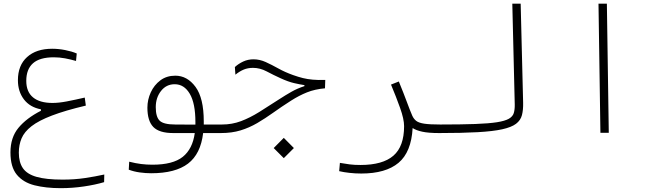

<svg xmlns="http://www.w3.org/2000/svg" viewBox="-20 -713 3556 1031"><path d="M306.6 297.4Q226.1 297.4 165.3 282Q104.5 266.6 70.3 225.1Q36.1 183.6 36.1 105.5Q36.1 25.4 79.1 -26.6Q122.1 -78.6 199.7 -118.2V-126Q140.6 -137.2 108.4 -179.4Q76.2 -221.7 76.2 -282.2Q76.2 -362.3 125.5 -406.7Q174.8 -451.2 260.3 -451.2Q294.4 -451.2 330.3 -444.1Q366.2 -437 392.1 -425.8L388.2 -385.7Q359.4 -394 329.3 -399.7Q299.3 -405.3 269 -405.3Q193.4 -405.3 157.2 -373.3Q121.1 -341.3 121.1 -278.8Q121.1 -220.2 157.2 -190.2Q193.4 -160.2 261.7 -160.2Q295.9 -160.2 338.9 -168.5Q381.8 -176.8 435.1 -189L440.9 -146Q329.6 -119.6 258.8 -92.5Q188 -65.4 149.4 -35.4Q110.8 -5.4 95.9 29.8Q81.1 64.9 81.1 106.9Q81.1 158.2 103 190.2Q125 222.2 176.5 236.8Q228 251.5 316.4 251.5Q379.9 251.5 435.5 243.2Q491.2 234.9 540 224.1L539.1 265.1Q491.7 279.3 430.2 288.3Q368.7 297.4 306.6 297.4Z M791.5 217.3Q761.7 217.3 730.2 212.9Q698.7 208.5 671.4 198.2L673.8 155.3Q708.5 164.1 737.8 167.7Q767.1 171.4 798.3 171.4Q908.7 171.4 961.4 129.2Q1014.2 86.9 1025.9 1.5H910.2Q835 1.5 803.2 -31.2Q771.5 -64 771.5 -134.8Q771.5 -177.7 789.6 -217Q807.6 -256.3 841.1 -281.5Q874.5 -306.6 921.4 -306.6Q985.4 -306.6 1029.8 -246.6Q1074.2 -186.5 1074.2 -61Q1074.2 -52.7 1074.2 -44.4H1171.9Q1199.2 -44.4 1207 -40Q1214.8 -35.6 1214.8 -22.9Q1214.8 -6.8 1203.6 -2.7Q1192.4 1.5 1163.6 1.5H1070.8Q1057.6 113.8 989.7 165.5Q921.9 217.3 791.5 217.3ZM1029.3 -43.9Q1029.3 -50.8 1029.3 -57.6Q1029.3 -158.2 999 -209.5Q968.8 -260.7 918 -260.7Q873 -260.7 844.7 -224.6Q816.4 -188.5 816.4 -137.7Q816.4 -85.4 837.4 -64.9Q858.4 -44.4 921.4 -44.4Q926.8 -44.4 933.8 -44.4Q940.9 -44.4 949.2 -44.4Q965.8 -43.9 986.3 -43.9Q1006.8 -43.9 1029.3 -43.9Z M1166 1.5Q1154.3 1.5 1146 -3.9Q1137.7 -9.3 1137.7 -21Q1137.7 -44.4 1171.9 -44.4Q1226.1 -44.4 1274.2 -62.5Q1322.3 -80.6 1372.1 -111.6Q1421.9 -142.6 1479.5 -180.2Q1513.2 -202.1 1545.7 -220.5Q1578.1 -238.8 1614.7 -250.5V-255.9Q1591.8 -259.3 1559.8 -266.6Q1527.8 -273.9 1486.3 -293Q1447.8 -310.5 1411.9 -329.6Q1376 -348.6 1338.4 -348.6Q1311.5 -348.6 1289.3 -339.6Q1267.1 -330.6 1244.1 -312L1241.2 -353Q1260.3 -370.6 1285.9 -382.6Q1311.5 -394.5 1341.3 -394.5Q1374.5 -394.5 1406.7 -379.9Q1439 -365.2 1474.4 -345.5Q1509.8 -325.7 1553.2 -310.1Q1582 -299.8 1606.9 -293.7Q1631.8 -287.6 1659.9 -285.2Q1688 -282.7 1726.6 -283.7L1725.1 -238.8Q1670.4 -233.9 1628.4 -217Q1586.4 -200.2 1543.5 -172.9Q1490.7 -139.2 1447 -107.9Q1403.3 -76.7 1361.1 -52Q1318.8 -27.3 1272 -12.9Q1225.1 1.5 1166 1.5ZM1503.9 136.2 1449.7 82 1503.9 27.3 1558.1 82Z M2195.8 -25.4Q2188.5 104 2119.9 161.4Q2051.3 218.8 1919.9 218.8Q1888.2 218.8 1856.9 215.3Q1825.7 211.9 1801.3 206.1L1805.2 161.6Q1832.5 166.5 1857.7 169.7Q1882.8 172.9 1915.5 172.9Q2035.2 172.9 2092.5 123Q2149.9 73.2 2149.9 -35.6Q2149.9 -73.2 2128.4 -133.5Q2106.9 -193.8 2079.6 -258.8L2121.6 -275.4Q2149.4 -207.5 2164.6 -166Q2179.7 -124.5 2193.8 -91.8Q2201.7 -74.2 2215.3 -63.7Q2229 -53.2 2258.5 -48.8Q2288.1 -44.4 2343.8 -44.4Q2362.3 -44.4 2368.9 -39.3Q2375.5 -34.2 2375.5 -21.5Q2375.5 -8.3 2365.5 -3.4Q2355.5 1.5 2337.9 1.5Q2280.3 1.5 2247.1 -5.9Q2213.9 -13.2 2195.8 -25.4Z M2337.9 1.5Q2311 1.5 2311 -21Q2311 -35.2 2320.1 -39.8Q2329.1 -44.4 2343.8 -44.4Q2457 -44.4 2531 -47.1Q2605 -49.8 2648.4 -56.6Q2691.9 -63.5 2712.6 -75.4Q2733.4 -87.4 2739 -106.2Q2744.6 -125 2744.1 -151.4L2731 -693.4H2775.9L2789.1 -161.1Q2790 -122.6 2782.7 -94.7Q2775.4 -66.9 2751 -48.3Q2726.6 -29.8 2677 -18.8Q2627.4 -7.8 2544.9 -3.2Q2462.4 1.5 2337.9 1.5Z M3204.1 0 3193.8 -693.4H3238.8L3249 0Z"/></svg>

Font: Cascadia Mono ExtraLight
Style: Regular
Weight: 200
Monospace: yes
Designer: Aaron Bell
Foundry: Saja Typeworks
Version: Version 2404.023; ttfautohint (v1.8.4)